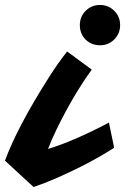

<svg xmlns="http://www.w3.org/2000/svg" viewBox="-101 -725 503 772"><path d="M243 -566Q220 -590 220 -624Q220 -658 243.5 -681.5Q267 -705 301 -705Q335 -705 358.5 -681.5Q382 -658 382 -624Q382 -590 358.5 -566.5Q335 -543 301 -543Q267 -543 243 -566ZM92 -126Q194 -157 337 -232L358 -131Q261 -68 124 -8Q78 12 34 27L-81 -79Q-32 -213 95 -413Q133 -473 169 -518L268 -445Q195 -345 126 -204Q106 -162 92 -126Z"/></svg>

Font: Vampiro One
Style: Regular
Weight: 400
Designer: Riccardo De Franceschi
Foundry: Sorkin Type Co.
Version: Version 1.002